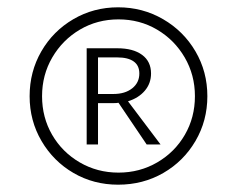

<svg xmlns="http://www.w3.org/2000/svg" viewBox="-20 -731 648 525"><path d="M547 -468Q547 -401 514.5 -345.5Q482 -290 426.5 -258Q371 -226 303 -226Q236 -226 181 -258Q126 -290 93.5 -345.5Q61 -401 61 -468Q61 -535 93 -590.5Q125 -646 180.5 -678.5Q236 -711 303 -711Q370 -711 426 -678.5Q482 -646 514.5 -590.5Q547 -535 547 -468ZM513 -468Q513 -526 485 -574Q457 -622 409.5 -650Q362 -678 304 -678Q246 -678 198.5 -650Q151 -622 123 -574Q95 -526 95 -468Q95 -410 122.5 -362.5Q150 -315 198 -287Q246 -259 304 -259Q362 -259 410 -287Q458 -315 485.5 -362.5Q513 -410 513 -468ZM330 -454 419 -336H381L304 -450Q299 -449 290 -449H248V-336H217V-599H301Q344 -599 368.5 -581Q393 -563 393 -530Q393 -503 376 -483Q359 -463 330 -454ZM290 -474Q322 -474 341.5 -489.5Q361 -505 361 -530Q361 -552 345.5 -563Q330 -574 301 -574H248V-474Z"/></svg>

Font: Isabella Sans
Style: Regular
Weight: 400
Designer: Original fonts by Christian Thalmann (Catharsis Fonts), Modifications by Cristiano Sobral
Version: Version 0.002;July 12, 2020;FontCreator 13.0.0.2655 64-bit; 